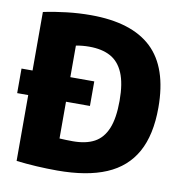

<svg xmlns="http://www.w3.org/2000/svg" viewBox="-84 -828 877 916"><g transform="rotate(10 355.0 -370.0)"><path d="M676.5 -370Q676.5 -238 630 -154.2Q583.5 -70.5 490 -30.8Q396.5 9 253 9Q152.5 9 54.5 -2.5V-321.5H1V-440.5H54.5V-724Q108 -735.5 166.8 -742.2Q225.5 -749 283 -749Q481 -749 578.8 -656.5Q676.5 -564 676.5 -370ZM488.5 -370.5Q488.5 -454.5 467 -504.8Q445.5 -555 404.5 -577.2Q363.5 -599.5 301.5 -599.5Q269 -599.5 237.5 -593.5V-440.5H353.5V-321.5H237.5V-143.5Q270 -141.5 302.5 -141.5Q365.5 -141.5 406.2 -163.5Q447 -185.5 467.8 -235.8Q488.5 -286 488.5 -370.5Z"/></g></svg>

Font: Encode Sans Semi Condensed ExBd
Style: Regular
Weight: 800
Width: 4
Designer: Multiple Designers
Foundry: Impallari Type
Version: Version 2.000